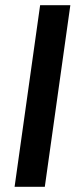

<svg xmlns="http://www.w3.org/2000/svg" viewBox="-20 -717 298 737"><path d="M134 -697H250L152 0H36Z"/></svg>

Font: Hanken Grotesk SemiBold
Style: Italic
Weight: 600
Italic angle: -8°
Designer: Alfredo Marco Pradil
Foundry: Hanken Design Co.
Version: Version 3.014